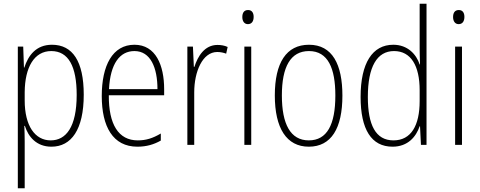

<svg xmlns="http://www.w3.org/2000/svg" viewBox="-20 -780 2586 1034"><path d="M260 -539C174 -539 132 -481 111 -416H109L105 -529H76V234H113V-16C113 -48 112 -79 111 -102H114C132 -45 175 10 257 10C364 10 431 -82 431 -270C431 -450 371 -539 260 -539ZM256 -505C349 -505 393 -422 393 -269C393 -95 335 -24 253 -24C168 -24 113 -103 113 -239V-284C114 -417 164 -505 256 -505Z M704 -539C586 -539 528 -427 528 -263C528 -98 588 10 720 10C769 10 809 -2 846 -23V-61C802 -35 766 -24 722 -24C618 -24 565 -110 566 -267H864V-300C864 -428 819 -539 704 -539ZM704 -505C791 -505 828 -415 828 -300H567C574 -437 625 -505 704 -505Z M1151 -538C1082 -538 1045 -477 1027 -420H1024L1019 -529H989V0H1026V-283C1026 -393 1070 -500 1150 -500C1168 -500 1185 -496 1198 -491L1206 -527C1189 -535 1170 -538 1151 -538Z M1316 -726C1293 -726 1285 -709 1285 -688C1285 -667 1295 -650 1315 -650C1336 -650 1346 -666 1346 -689C1346 -709 1338 -726 1316 -726ZM1333 -529H1296V0H1333Z M1824 -265C1824 -433 1770 -539 1644 -539C1522 -539 1460 -442 1460 -266C1460 -90 1523 10 1643 10C1764 10 1824 -89 1824 -265ZM1498 -266C1498 -419 1544 -505 1644 -505C1747 -505 1786 -411 1786 -266C1786 -108 1741 -24 1643 -24C1544 -24 1498 -112 1498 -266Z M2094 10C2177 10 2221 -44 2240 -100H2242L2247 0H2277V-760H2240V-517C2240 -491 2241 -463 2242 -433H2240C2222 -488 2175 -539 2098 -539C1986 -539 1922 -441 1922 -258C1922 -83 1980 10 2094 10ZM2099 -24C2003 -24 1961 -107 1961 -258C1961 -420 2010 -505 2102 -505C2193 -505 2240 -426 2240 -294V-236C2240 -104 2194 -24 2099 -24Z M2451 -726C2428 -726 2420 -709 2420 -688C2420 -667 2430 -650 2450 -650C2471 -650 2481 -666 2481 -689C2481 -709 2473 -726 2451 -726ZM2468 -529H2431V0H2468Z"/></svg>

Font: Noto Sans Condensed ExtraLight
Style: Regular
Weight: 200
Width: 3
Designer: Monotype Design Team
Foundry: Monotype Imaging Inc.
Version: Version 2.013